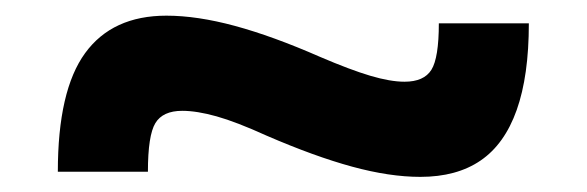

<svg xmlns="http://www.w3.org/2000/svg" viewBox="-20 -429 764 250"><path d="M55.3 -205.4Q55.3 -311 90.8 -359.8Q126.3 -408.6 196.7 -408.6Q236.6 -408.6 285.8 -395.3Q335 -382 396.6 -355Q436.3 -338 462.3 -330.3Q488.3 -322.6 506.7 -322.6Q532 -322.6 541.7 -338.1Q551.4 -353.6 551.4 -398.6H668.6Q668.6 -330.3 652.8 -285.8Q637 -241.3 605.8 -220Q574.7 -198.7 527.3 -198.7Q487.3 -198.7 438.5 -212Q389.7 -225.3 327.3 -252.3Q287.7 -270.3 262 -277.5Q236.3 -284.7 217.3 -284.7Q192 -284.7 182.3 -268.7Q172.6 -252.7 172.6 -205.4Z"/></svg>

Font: M PLUS 2 Thin
Style: Regular
Weight: 100
Designer: Coji Morishita
Foundry: UNDERFOREST DESIGN
Version: Version 1.001